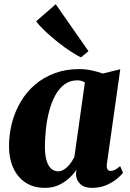

<svg xmlns="http://www.w3.org/2000/svg" viewBox="-20 -876 614 906"><path d="M484.5 -104Q482 -85 487 -77.2Q492 -69.5 502.5 -69.5Q511 -69.5 521.2 -74.2Q531.5 -79 547 -92L560.5 -60.5Q551.5 -48.5 531.2 -31.8Q511 -15 481.2 -2.2Q451.5 10.5 414 10.5Q378 10.5 358.5 -8Q339 -26.5 338.5 -55.5L341 -75.5Q328 -55.5 306.5 -35.5Q285 -15.5 256.5 -2.5Q228 10.5 192.5 10.5Q138.5 10.5 100.5 -14.5Q62.5 -39.5 42.5 -84Q22.5 -128.5 22.5 -185.5Q22.5 -242.5 36.5 -296.2Q50.5 -350 77.8 -396Q105 -442 145.2 -476.5Q185.5 -511 238 -530.5Q290.5 -550 354 -550Q384 -550 413.8 -543.5Q443.5 -537 465 -529L547.5 -549ZM380.5 -487Q374.5 -491 365.5 -494Q356.5 -497 345 -497Q310 -497 284 -477.5Q258 -458 240.2 -424.8Q222.5 -391.5 211.8 -350.5Q201 -309.5 196.5 -266Q192 -222.5 192 -182.5Q192 -143 200 -117.2Q208 -91.5 222.2 -79.5Q236.5 -67.5 255 -67.5Q265.5 -67.5 276 -72.8Q286.5 -78 296.5 -87.2Q306.5 -96.5 315.2 -109Q324 -121.5 331 -135.5ZM362 -605Q344 -613.5 314.8 -632.5Q285.5 -651.5 253.5 -676.8Q221.5 -702 193.8 -728.2Q166 -754.5 150.5 -775.5L243 -856L397.5 -634.5Z"/></svg>

Font: Merriweather 60pt Black
Style: Italic
Weight: 900
Italic angle: -7.8°
Version: Version 2.101